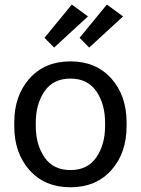

<svg xmlns="http://www.w3.org/2000/svg" viewBox="-20 -793 607 828"><path d="M41.5 -249Q41.5 -132.8 107.4 -59.1Q173.3 14.6 283.7 14.6Q394 14.6 460 -59.1Q525.9 -132.8 525.9 -249V-264.6Q525.9 -380.9 460 -454.6Q394 -528.3 283.7 -528.3Q173.3 -528.3 107.4 -454.6Q41.5 -380.9 41.5 -264.6ZM134.3 -264.6Q134.3 -344.2 171.9 -399.2Q209.5 -454.1 283.7 -454.1Q357.9 -454.1 395.5 -399.2Q433.1 -344.2 433.1 -264.6V-249Q433.1 -169.4 395.5 -114.5Q357.9 -59.6 283.7 -59.6Q209.5 -59.6 171.9 -114.5Q134.3 -169.4 134.3 -249ZM171.9 -629.9 213.4 -587.9 359.4 -722.2 289.6 -773.4ZM323.2 -629.9 364.7 -587.9 510.7 -722.2 440.9 -773.4Z"/></svg>

Font: Roboto Flex
Style: Regular
Weight: 400
Designer: Berlow after Robertson
Foundry: Google
Version: Version 3.200;gftools[0.9.32]